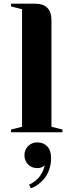

<svg xmlns="http://www.w3.org/2000/svg" viewBox="-20 -720 380 1045"><path d="M40 -700H170Q260 -700 260 -610V-30L320 -15V0H40V-15L100 -30V-670L40 -685ZM148 305 138 285Q141 284 145.5 282Q150 280 163 271Q176 262 186.5 251.5Q197 241 208 221.5Q219 202 223 180Q208 195 183 195Q153 195 133 175Q113 155 113 125Q113 95 133 75Q153 55 183 55Q217 55 237.5 77Q258 99 258 140Q258 176 246.5 206.5Q235 237 219 254.5Q203 272 187 284Q171 296 160 300Z"/></svg>

Font: Yeseva One
Style: Regular
Weight: 400
Designer: Jovanny Lemonad
Foundry: Jovanny Lemonad
Version: Version 2.000